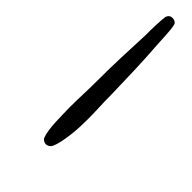

<svg xmlns="http://www.w3.org/2000/svg" viewBox="33 -622 484 484"><g transform="rotate(-45 275.5 -380.0)"><path d="M550.8 -382.8Q550.8 -377.9 548.3 -373.5Q545.9 -369.1 541 -368.2Q529.3 -365.2 507.8 -364.3Q486.3 -363.3 472.7 -362.3Q431.6 -359.4 390.1 -357.9Q348.6 -356.4 306.6 -355.5Q284.2 -355.5 262.7 -354.5Q241.2 -353.5 219.7 -353.5Q209 -353.5 193.8 -354Q178.7 -354.5 162.6 -356.4Q146.5 -358.4 132.3 -361.3Q118.2 -364.3 108.4 -369.1Q104.5 -371.1 102.1 -375.5Q99.6 -379.9 99.6 -383.8Q99.6 -387.7 102.1 -392.1Q104.5 -396.5 109.4 -398.4Q117.2 -401.4 129.9 -403.3Q142.6 -405.3 156.7 -405.8Q170.9 -406.2 184.6 -406.7Q198.2 -407.2 207 -407.2Q232.4 -407.2 256.8 -406.2Q281.2 -405.3 306.6 -405.3Q348.6 -405.3 389.6 -403.8Q430.7 -402.3 472.7 -400.4Q479.5 -400.4 488.8 -400.4Q498 -400.4 507.3 -399.9Q516.6 -399.4 525.4 -398.9Q534.2 -398.4 540 -397.5Q550.8 -393.6 550.8 -382.8Z"/></g></svg>

Font: Calligraffiti
Style: Regular
Weight: 400
Designer: Dathan Boardman
Foundry: Open Window
Version: Version 1.000